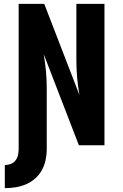

<svg xmlns="http://www.w3.org/2000/svg" viewBox="-20 -755 640 998"><path d="M5 223V103Q20 103 35 97.5Q50 92 60 79.5Q70 67 73.5 52Q77 37 77 21V-735H210L393 -261Q385 -306 381 -351Q377 -396 377 -441V-735H523V0H390L207 -474Q215 -429 219 -384Q223 -339 223 -294V21Q223 49 217 77Q211 105 197.5 129.5Q184 154 162.5 173Q141 192 115 203Q89 214 61 218.5Q33 223 5 223Z"/></svg>

Font: Iosevka Aile Heavy
Style: Regular
Weight: 900
Designer: Belleve Invis
Foundry: Belleve Invis
Version: Version 31.1.0; ttfautohint (v1.8.4)